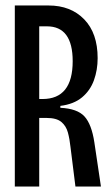

<svg xmlns="http://www.w3.org/2000/svg" viewBox="-20 -680 406 700"><path d="M34 0V-660H157Q238 -660 287 -609.5Q336 -559 336 -468Q336 -425 322.5 -387.5Q309 -350 279 -325Q249 -300 200 -294V-287Q262 -284 288 -255.5Q314 -227 324 -161L348 0H255L237 -144Q234 -173 227.5 -197Q221 -221 203.5 -235.5Q186 -250 150 -250H123V0ZM123 -319H135Q245 -319 245 -457Q245 -584 151 -584H123Z"/></svg>

Font: Bricolage Grotesque 96pt Condensed
Style: Regular
Weight: 400
Width: 3
Designer: Mathieu Triay
Foundry: Atelier Triay
Version: Version 1.001; ttfautohint (v1.8.4.7-5d5b);gftools[0.9.33.de